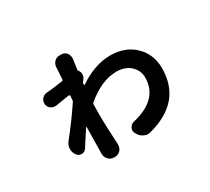

<svg xmlns="http://www.w3.org/2000/svg" viewBox="-135 -884 1270 1160"><g transform="rotate(-30 500.0 -304.5)"><path d="M427.7 -445.3Q423.8 -440.4 422.9 -433.6V-428.7Q422.9 -425.8 424.3 -424.8Q425.8 -423.8 427.7 -424.8Q540 -501 647.5 -501Q752 -501 816.9 -438Q881.8 -375 881.8 -278.3Q881.8 -44.9 627.9 22.5Q619.1 25.4 610.4 25.4Q595.7 25.4 581.1 17.6Q557.6 6.8 545.9 -16.6L543 -21.5Q538.1 -31.2 538.1 -40.5Q538.1 -49.8 543 -59.6Q552.7 -78.1 573.2 -83Q765.6 -127.9 765.6 -281.2Q765.6 -328.1 729.5 -362.8Q693.4 -397.5 630.9 -397.5Q529.3 -397.5 419.9 -306.6Q414.1 -301.8 414.1 -294.9Q413.1 -277.3 413.1 -246.1Q413.1 -138.7 420.9 -14.6V-10.7Q420.9 11.7 406.2 28.3Q390.6 44.9 368.2 44.9H361.3Q338.9 44.9 322.8 27.8Q306.6 10.7 306.6 -12.7L309.6 -196.3Q309.6 -198.2 308.1 -198.7Q306.6 -199.2 305.7 -198.2Q296.9 -183.6 272 -145.5Q247.1 -107.4 235.4 -88.9Q223.6 -71.3 203.1 -71.3Q202.1 -71.3 202.1 -71.3Q181.6 -71.3 169.9 -87.9L168.9 -88.9Q155.3 -108.4 155.3 -130.9Q155.3 -158.2 172.9 -179.7Q249 -274.4 311.5 -368.2Q316.4 -374 316.4 -380.9L318.4 -411.1Q318.4 -413.1 316.4 -415Q314.5 -417 311.5 -417Q259.8 -409.2 214.8 -401.4Q210.9 -401.4 206.1 -401.4Q190.4 -401.4 177.7 -411.1Q161.1 -422.9 159.2 -444.3Q159.2 -446.3 159.2 -449.2Q159.2 -466.8 170.9 -480.5Q184.6 -496.1 206.1 -498Q212.9 -498 219.7 -499Q263.7 -502.9 318.4 -511.7Q326.2 -512.7 326.2 -520.5Q327.1 -535.2 328.6 -557.1Q330.1 -579.1 330.1 -584Q330.1 -589.8 331.1 -598.6Q331.1 -622.1 346.7 -638.7Q362.3 -654.3 383.8 -654.3Q384.8 -654.3 385.7 -654.3H395.5Q418 -654.3 432.6 -636.7Q443.4 -622.1 443.4 -604.5Q443.4 -600.6 443.4 -596.7Q438.5 -566.4 433.6 -524.4Q432.6 -519.5 436.5 -516.6Q446.3 -504.9 446.8 -488.8Q447.3 -472.7 438.5 -460Q432.6 -452.1 427.7 -445.3Z"/></g></svg>

Font: Gen Jyuu Gothic Monospace Bold
Style: Bold
Weight: 700
Designer: [Source Han Sans]
Ryoko NISHIZUKA  (kana & ideographs); Paul D. Hunt (Latin, Greek & Cyrillic); Wenlong ZHANG  (bopomofo
Version: Version 1.002.20150607